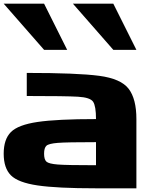

<svg xmlns="http://www.w3.org/2000/svg" viewBox="-20 -1020 884 1040"><path d="M500 -125V-250Q341.8 -250 293 -246.1Q244.1 -242.2 231.4 -230.5Q218.8 -218.8 218.8 -187.5Q218.8 -156.2 231.4 -144.5Q244.1 -132.8 293 -128.9Q341.8 -125 500 -125ZM718.8 -375V0H500Q289.1 0 183.6 -15.6Q78.1 -31.2 39.1 -70.3Q0 -109.4 0 -187.5Q0 -265.6 39.1 -304.7Q78.1 -343.8 183.6 -359.4Q289.1 -375 500 -375Q500 -445.3 484.4 -468.8Q468.8 -492.2 402.3 -496.1Q335.9 -500 125 -500V-625Q398.4 -625 516.6 -609.4Q634.8 -593.8 676.8 -539.1Q718.8 -484.4 718.8 -375ZM218.8 -1000 343.8 -750H218.8L0 -1000ZM593.8 -1000 718.8 -750H593.8L375 -1000Z"/></svg>

Font: CraftyPE
Style: Regular
Weight: 400
Designer: Erek Butcher
Foundry: Haunted Coop
Version: Version 0.018;April 4, 2024;FontCreator 15.0.0.2962 64-bit